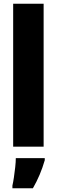

<svg xmlns="http://www.w3.org/2000/svg" viewBox="-20 -780 303 1021"><path d="M212 0H50V-760H212ZM218 72Q195 152 155 221H46V207Q50 190 54 163Q58 136 61 108.5Q64 81 64 61H218Z"/></svg>

Font: Noto Sans Gurmukhi UI ExtraCondensed Black
Style: Regular
Weight: 900
Width: 2
Designer: Jelle Bosma - Monotype Design Team
Foundry: Monotype Imaging Inc.
Version: Version 2.004; ttfautohint (v1.8.4.7-5d5b)